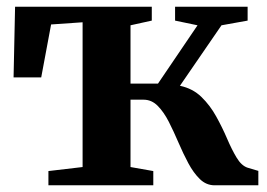

<svg xmlns="http://www.w3.org/2000/svg" viewBox="-20 -553 798 573"><path d="M124.5 0V-42.5L226.5 -54.5V-486.5L132.5 -480L103 -322H20.5L25 -533H433V-491.5L369.5 -477.5V-303.5H451.5L569.5 -477.5L502.5 -491.5V-533H719V-491.5L641 -477.5L517 -297Q555 -289 581 -263.8Q607 -238.5 625.2 -205.5Q643.5 -172.5 657.5 -139.8Q671.5 -107 686 -82.8Q700.5 -58.5 719 -52.5L751 -43V0H620.5Q595.5 0 576.5 -18.5Q557.5 -37 542 -66Q526.5 -95 512.5 -127.8Q498.5 -160.5 483.8 -189.5Q469 -218.5 450.8 -237Q432.5 -255.5 408.5 -255.5H369.5V-54.5L437.5 -42.5V0Z"/></svg>

Font: Merriweather 72pt
Style: Bold
Weight: 700
Version: Version 2.100